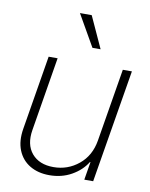

<svg xmlns="http://www.w3.org/2000/svg" viewBox="-86 -824 699 895"><g transform="rotate(10 263.5 -376.5)"><path d="M404.8 -190.4 461.9 -535.6H504.9L416 0H374L388.2 -85.4H385.7Q360.4 -44.4 314 -18.3Q267.6 7.8 209.5 7.8Q155.8 7.8 116.9 -15.4Q78.1 -38.6 60.5 -81.8Q43 -125 52.7 -184.1L110.8 -535.6H153.3L95.7 -186Q84 -115.7 119.1 -74.2Q154.3 -32.7 221.7 -32.7Q289.1 -32.7 340.8 -75Q392.6 -117.2 404.8 -190.4ZM304.7 -611.8 219.2 -761.2H274.9L343.3 -611.8Z"/></g></svg>

Font: Inter Display Extra Light
Style: Italic
Weight: 200
Italic angle: -9.39999°
Designer: Rasmus Andersson
Foundry: rsms
Version: Version 4.000;git-4fc901f